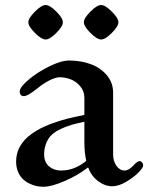

<svg xmlns="http://www.w3.org/2000/svg" viewBox="-20 -710 585 750"><path d="M116.5 -581.3Q90.8 -606.9 90.8 -623Q90.8 -639.2 116.5 -664.8Q142.1 -690.4 158.2 -690.4Q174.3 -690.4 200 -664.8Q225.6 -639.2 225.6 -623Q225.6 -606.9 200 -581.3Q174.3 -555.7 158.2 -555.7Q142.1 -555.7 116.5 -581.3ZM333.3 -581.3Q307.6 -606.9 307.6 -623Q307.6 -639.2 333.3 -664.8Q358.9 -690.4 375 -690.4Q391.1 -690.4 416.7 -664.8Q442.4 -639.2 442.4 -623Q442.4 -606.9 416.7 -581.3Q391.1 -555.7 375 -555.7Q358.9 -555.7 333.3 -581.3ZM43 -78.6Q43 -154.8 127 -202.1Q153.8 -217.3 186 -228.8Q218.3 -240.2 241.9 -246.1Q265.6 -252 309.6 -261.2V-327.6Q309.6 -354.5 293 -373.5Q276.4 -392.6 255.4 -400.4Q234.4 -408.2 212.9 -408.2Q197.3 -408.2 173.1 -396Q148.9 -383.8 126 -364.7Q88.4 -334.5 73.7 -334.5Q57.1 -334.5 57.1 -353Q57.1 -369.1 91.1 -398.2Q125 -427.2 171.9 -450.4Q218.8 -473.6 250 -473.6Q296.4 -473.6 335 -459.2Q373.5 -444.8 397.7 -415.8Q421.9 -386.7 421.9 -347.7V-106.9Q421.9 -80.1 435.1 -62Q448.2 -43.9 466.8 -43.9Q482.9 -43.9 501.5 -64Q516.1 -80.6 525.4 -80.6Q530.3 -80.6 534.7 -75.7Q539.1 -70.8 539.1 -63Q539.1 -54.7 520.3 -35.6Q501.5 -16.6 472.2 0.5Q442.9 17.6 418.9 17.6Q389.6 17.6 362.8 -2.9Q335.9 -23.4 325.2 -54.7H321.8Q287.1 -26.9 234.6 -3.7Q182.1 19.5 148.9 19.5Q134.8 19.5 120.8 16.4Q106.9 13.2 92.5 5.9Q78.1 -1.5 67.4 -12.5Q56.6 -23.4 49.8 -40.5Q43 -57.6 43 -78.6ZM152.3 -107.9Q152.3 -76.7 171.4 -60.3Q190.4 -43.9 217.8 -43.9Q272.5 -43.9 316.9 -82Q309.6 -113.8 309.6 -154.8V-234.4Q236.8 -220.2 197.3 -195.3Q173.8 -180.7 163.1 -156.7Q152.3 -132.8 152.3 -107.9Z"/></svg>

Font: Monomachus
Style: Medium
Weight: 500
Designer: Alexey Kryukov
Version: Version 1.0